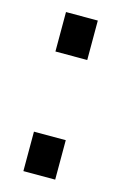

<svg xmlns="http://www.w3.org/2000/svg" viewBox="-86 -541 368 583"><g transform="rotate(15 98.0 -250.0)"><path d="M48 -500H148V-376H48ZM48 -124H148V0H48Z"/></g></svg>

Font: Aspekta Variable
Style: Regular
Weight: 400
Designer: Ivo Dolenc
Version: Version 2.100